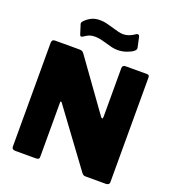

<svg xmlns="http://www.w3.org/2000/svg" viewBox="-167 -1088 1095 1215"><g transform="rotate(20 380.5 -480.5)"><path d="M694 -742Q709 -742 709 -725V-18Q709 -10 702.5 -5Q696 0 686 0H549Q540 0 534.5 -3Q529 -6 522 -15L247 -388Q243 -393 240 -392Q237 -391 237 -386V-22Q238 -10 232.5 -5Q227 0 213 0H77Q52 0 52 -20V-719Q52 -742 74 -742H237Q250 -742 256.5 -738.5Q263 -735 271 -724L511 -390Q517 -381 522 -381Q527 -381 527 -394V-721Q527 -742 549 -742ZM465 -821Q445 -821 427 -825Q409 -829 383 -837Q379 -838 353.5 -845Q328 -852 303 -852Q282 -852 267 -846.5Q252 -841 232 -827Q224 -822 220 -822Q213 -822 209 -835L192 -889Q191 -891 190 -894Q189 -897 189 -901Q189 -909 200 -920Q221 -940 243.5 -950.5Q266 -961 298 -961Q321 -961 342 -956Q363 -951 393 -942Q412 -936 430.5 -931.5Q449 -927 464 -927Q502 -927 541 -955Q546 -959 552 -959Q562 -959 565 -946L579 -881Q580 -878 580 -873Q580 -862 565 -851Q548 -839 521 -830Q494 -821 465 -821Z"/></g></svg>

Font: Libre Franklin Black
Style: Regular
Weight: 900
Designer: Pablo Impallari, Rodrigo Fuenzalida
Foundry: Impallari Type
Version: Version 1.002; ttfautohint (v1.5)